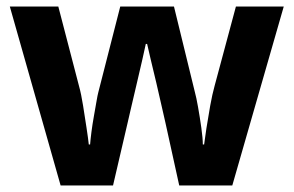

<svg xmlns="http://www.w3.org/2000/svg" viewBox="-20 -566 896 586"><path d="M485 -191Q481 -208 473.5 -241.5Q466 -275 457 -313.5Q448 -352 440 -384.5Q432 -417 429 -432H425Q422 -417 414.5 -384.5Q407 -352 398 -313.5Q389 -275 381 -241Q373 -207 369 -189L325 0H165L10 -546H158L221 -304Q228 -279 233.5 -244Q239 -209 244 -176.5Q249 -144 251 -125H255Q256 -139 259 -162.5Q262 -186 266.5 -211Q271 -236 274.5 -256.5Q278 -277 280 -284L347 -546H511L575 -284Q579 -270 584.5 -239Q590 -208 594.5 -176Q599 -144 599 -125H603Q605 -142 610 -174.5Q615 -207 621.5 -243Q628 -279 635 -304L700 -546H846L689 0H527Z"/></svg>

Font: Noto Sans Balinese
Style: Regular
Weight: 400
Designer: Aditya Bayu, David Williams
Foundry: David Williams
Version: Version 2.003